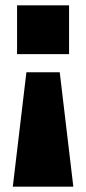

<svg xmlns="http://www.w3.org/2000/svg" viewBox="-20 -520 323 720"><path d="M28 180 79 -249H204L255 180ZM44 -317V-500H239V-317Z"/></svg>

Font: Nunito Sans 9pt Black
Style: Regular
Weight: 900
Version: Version 3.101;gftools[0.9.27]